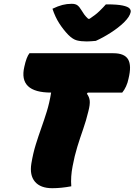

<svg xmlns="http://www.w3.org/2000/svg" viewBox="-20 -980 708 1010"><path d="M484 -765Q474 -764 459.5 -763Q445 -762 437 -762Q406 -762 384.5 -767.5Q363 -773 339 -797Q313 -824 291.5 -857.5Q270 -891 256 -934Q285 -948 308.5 -954Q332 -960 357 -960Q377 -960 387.5 -952Q398 -944 408 -927Q415 -915 423 -904Q431 -893 444 -881H451Q483 -902 503.5 -922Q524 -942 537 -957H543Q597 -957 625 -951Q653 -945 661.5 -935.5Q670 -926 667 -915Q665 -905 657 -892Q649 -879 632 -862Q603 -834 562.5 -808Q522 -782 484 -765ZM355 0Q302 10 255 10Q193 10 164 -24Q135 -58 145 -120Q154 -174 168 -219Q182 -264 197 -306Q212 -348 226 -393Q240 -438 249 -493Q76 -493 108 -629Q119 -680 135 -700H576Q635 -700 654 -667.5Q673 -635 656 -566Q652 -545 643 -525.5Q634 -506 623 -493H442L437 -487Q450 -470 452 -450Q454 -430 445 -395Q433 -345 417 -299.5Q401 -254 386.5 -207Q372 -160 362 -106Q351 -50 355 0Z"/></svg>

Font: Recursive Sn Csl St XBk
Style: Italic
Weight: 1000
Italic angle: -15°
Version: Version 1.085;hotconv 1.1.0;makeotfexe 2.6.0; ttfautohint (v